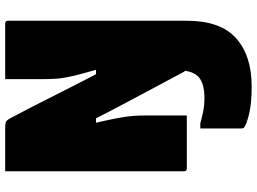

<svg xmlns="http://www.w3.org/2000/svg" viewBox="-145 -595 990 740"><g transform="rotate(-90 350.0 -225.0)"><path d="M275 0H71Q60 0 60 -11V-700H228Q243 -700 250 -697Q257 -694 265 -679Q308 -598 348 -518Q388 -438 434 -350H451Q435 -405 427 -439.5Q419 -474 417 -499.5Q415 -525 415 -553V-700H629Q640 -700 640 -689V0Q640 130 572.5 190Q505 250 387 250Q320 250 278.5 239.5Q237 229 228 220Q225 217 225 212V52H245Q270 59 292.5 63.5Q315 68 346 68Q388 68 414.5 52Q441 36 447 -6Q444 -9 439 -19Q408 -77 380 -129.5Q352 -182 323.5 -235.5Q295 -289 264 -350H247Q260 -294 266 -260.5Q272 -227 273.5 -203.5Q275 -180 275 -155Z"/></g></svg>

Font: Recursive Sn Lnr St XBk
Style: Regular
Weight: 1000
Version: Version 1.079;hotconv 1.0.112;makeotfexe 2.5.65598; ttfautoh